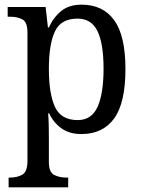

<svg xmlns="http://www.w3.org/2000/svg" viewBox="-20 -566 610 825"><path d="M17 239V197H24Q54 197 76 184.5Q98 172 98 125V-426Q98 -471 76.5 -482.5Q55 -494 25 -494H13V-536H176L186 -448H190Q210 -492 243.5 -519Q277 -546 331 -546Q422 -546 470.5 -479.5Q519 -413 519 -269Q519 -124 470.5 -57Q422 10 330 10Q278 10 244 -14.5Q210 -39 191 -79H187Q189 -53 189.5 -21.5Q190 10 190 34V130Q190 174 212.5 185.5Q235 197 265 197H273V239ZM314 -50Q374 -50 399.5 -107.5Q425 -165 425 -271Q425 -378 399 -432Q373 -486 313 -486Q242 -486 216 -431Q190 -376 190 -270Q190 -164 216 -107Q242 -50 314 -50Z"/></svg>

Font: Noto Serif Sinhala SemiCondensed
Style: Regular
Weight: 400
Width: 4
Designer: Jelle Bosma - Monotype Design Team
Foundry: Monotype Imaging Inc.
Version: Version 2.007; ttfautohint (v1.8.4.7-5d5b)